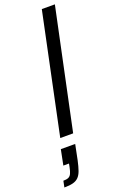

<svg xmlns="http://www.w3.org/2000/svg" viewBox="-269 -791 695 1119"><g transform="rotate(-20 78.5 -232.0)"><path d="M-2 0 154 -743H235L78 0ZM-78 279 -70 240Q-50 240 -38.5 235Q-27 230 -20.5 216.5Q-14 203 -9 178L-5 157H-40L-21 62H68L49 156Q41 193 32.5 217Q24 241 10.5 254.5Q-3 268 -24 273.5Q-45 279 -78 279Z"/></g></svg>

Font: Saira ExtraCondensed Medium
Style: Italic
Weight: 500
Width: 2
Italic angle: -12°
Designer: Hector Gatti with collaboration of the Omnibus-Type team
Foundry: Omnibus-Type
Version: Version 1.101